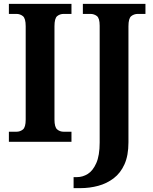

<svg xmlns="http://www.w3.org/2000/svg" viewBox="-20 -734 792 994"><path d="M26 0V-52H65Q84 -52 98.5 -63.5Q113 -75 113 -115V-598Q113 -639 98.5 -650.5Q84 -662 65 -662H26V-714H350V-662H310Q290 -662 276 -650.5Q262 -639 262 -598V-115Q262 -76 276 -64Q290 -52 310 -52H350V0ZM361 240V183H378Q408 183 434.5 166.5Q461 150 478.5 110.5Q496 71 496 4V-601Q496 -640 481.5 -651Q467 -662 448 -662H409V-714H733V-662H694Q674 -662 659.5 -650.5Q645 -639 645 -598V3Q645 71 624.5 116.5Q604 162 568.5 189Q533 216 488.5 228Q444 240 396 240Z"/></svg>

Font: Noto Serif Tamil SemiCondensed
Style: Bold Italic
Weight: 700
Width: 4
Italic angle: -12°
Designer: Indian Type Foundry, Tom Grace, and the Monotype Design Team
Foundry: Monotype Imaging Inc.
Version: Version 2.003; ttfautohint (v1.8.4.7-5d5b)